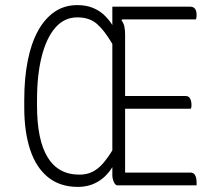

<svg xmlns="http://www.w3.org/2000/svg" viewBox="-20 -726 840 752"><path d="M283 -706Q317 -706 343 -695.5Q369 -685 388 -667Q407 -649 420 -628V-700H723Q737 -700 743.5 -692Q750 -684 750 -667Q750 -663 749.5 -658.5Q749 -654 747 -650H443L420 -554Q389 -607 359.5 -632.5Q330 -658 283 -658Q232 -658 197 -618Q162 -578 143.5 -505.5Q125 -433 125 -335V-312Q125 -178 166.5 -110Q208 -42 291 -42Q320 -42 342 -53Q364 -64 382.5 -85Q401 -106 420 -137Q420 -202 420 -266.5Q420 -331 420 -396Q420 -461 420 -526Q420 -591 420 -656H461L456 -646Q464 -636 467 -622.5Q470 -609 470 -589Q470 -522 470 -454.5Q470 -387 470 -319.5Q470 -252 470 -184.5Q470 -117 470 -50H727Q738 -50 744 -40Q750 -30 750 -10Q750 -8 750 -5Q750 -2 750 0H440Q432 0 426 -13Q420 -26 420 -40V-103L435 -99Q411 -47 373 -20.5Q335 6 285 6Q215 6 168 -32Q121 -70 98 -140Q75 -210 75 -305V-335Q75 -419 88.5 -487.5Q102 -556 128.5 -604.5Q155 -653 193.5 -679.5Q232 -706 283 -706ZM451 -350H707Q719 -350 724.5 -340Q730 -330 730 -314Q730 -310 729.5 -306.5Q729 -303 727 -300H451Z"/></svg>

Font: Recursive Casual Light
Style: Regular
Weight: 300
Version: Version 1.047